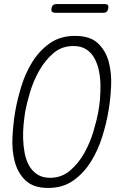

<svg xmlns="http://www.w3.org/2000/svg" viewBox="-20 -917 640 947"><path d="M227 -40Q284 -40 326 -76Q368 -112 396.5 -163.5Q425 -215 441.5 -271Q458 -327 465 -367Q470 -393 473 -427.5Q476 -462 475.5 -497.5Q475 -533 468 -567.5Q461 -602 446 -629.5Q431 -657 405.5 -673.5Q380 -690 342 -690Q284 -690 242.5 -654Q201 -618 172.5 -567Q144 -516 127.5 -460Q111 -404 104 -365Q100 -339 96.5 -304.5Q93 -270 94 -234Q95 -198 101.5 -163Q108 -128 123 -101Q138 -74 163.5 -57Q189 -40 227 -40ZM218 10Q145 10 106.5 -26.5Q68 -63 53 -119Q38 -175 41.5 -241Q45 -307 55 -367Q65 -425 85 -490.5Q105 -556 139.5 -611.5Q174 -667 225.5 -703.5Q277 -740 350 -740Q424 -740 462.5 -704Q501 -668 516 -613Q531 -558 528 -492.5Q525 -427 515 -369Q505 -309 484 -242Q463 -175 428 -119Q393 -63 341.5 -26.5Q290 10 218 10ZM252 -854Q241 -854 236.5 -859.5Q232 -865 234 -876Q236 -887 242 -892Q248 -897 259 -897H497Q508 -897 512 -892Q516 -887 514 -876Q512 -865 506.5 -859.5Q501 -854 490 -854Z"/></svg>

Font: Maple Mono Thin
Style: Italic
Weight: 250
Italic angle: -10°
Monospace: yes
Designer: subframe7536
Version: Version 7.000